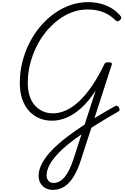

<svg xmlns="http://www.w3.org/2000/svg" viewBox="-20 -1150 1172 1804"><path d="M477 634Q439 634 409 618.5Q379 603 361 573Q343 543 343 502Q343 446 374.5 386Q406 326 463.5 265.5Q521 205 600 144Q679 83 773 22Q824 -12 873.5 -43Q923 -74 970 -101Q1017 -128 1060 -152Q1071 -159 1080.5 -156Q1090 -153 1097 -140Q1106 -125 1102.5 -115Q1099 -105 1085 -98Q1035 -70 982 -38.5Q929 -7 875 27Q821 61 769 96Q689 150 624 202.5Q559 255 513 306Q467 357 442.5 405.5Q418 454 418 499Q418 531 436 550Q454 569 483 569Q542 569 588.5 512Q635 455 671 343L879 -299Q833 -229 784 -176Q735 -123 683 -87.5Q631 -52 577 -34Q523 -16 469 -16Q401 -16 345.5 -40.5Q290 -65 249.5 -111Q209 -157 187.5 -223Q166 -289 166 -371Q166 -471 189.5 -565.5Q213 -660 255.5 -744.5Q298 -829 357 -899.5Q416 -970 487.5 -1021.5Q559 -1073 640 -1101.5Q721 -1130 807 -1130Q871 -1130 927 -1115Q983 -1100 1030.5 -1071Q1078 -1042 1113 -999Q1120 -991 1119 -981Q1118 -971 1106 -960Q1094 -949 1083 -950.5Q1072 -952 1063 -961Q1028 -996 987.5 -1018Q947 -1040 901 -1050.5Q855 -1061 803 -1061Q728 -1061 657.5 -1035Q587 -1009 524.5 -961Q462 -913 410 -849Q358 -785 320.5 -707.5Q283 -630 262 -545.5Q241 -461 241 -373Q241 -303 258 -249.5Q275 -196 307 -160Q339 -124 382 -104.5Q425 -85 477 -85Q538 -85 600 -113Q662 -141 723 -198Q784 -255 843 -340.5Q902 -426 958 -542Q962 -555 972.5 -560Q983 -565 1001 -565Q1038 -565 1030 -542L742 348Q712 443 673.5 506.5Q635 570 586.5 602Q538 634 477 634Z"/></svg>

Font: Playwrite CU Light
Style: Regular
Weight: 300
Designer: Veronika Burian, José Scaglione
Foundry: TypeTogether
Version: Version 1.002